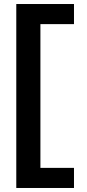

<svg xmlns="http://www.w3.org/2000/svg" viewBox="-20 -720 432 955"><path d="M348 215H61V-700H348V-600H181V115H348Z"/></svg>

Font: Rosa Sans SemiBold
Style: Regular
Weight: 600
Designer: Pentagram / MCKL
Foundry: Pentagram / MCKL
Version: Version 1.005;September 16, 2019;FontCreator 11.5.0.2425 64-